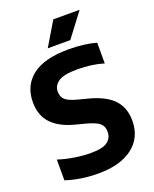

<svg xmlns="http://www.w3.org/2000/svg" viewBox="-172 -1044 920 1148"><g transform="rotate(-20 288.0 -470.0)"><path d="M251.5 9.5Q140 9.5 45 -22V-154Q92 -138.5 147.5 -129.8Q203 -121 251 -121Q325.5 -121 356.5 -143.8Q387.5 -166.5 387.5 -207.5Q387.5 -242 364.8 -261.5Q342 -281 280 -297L224 -311.5Q126.5 -336 77 -387.8Q27.5 -439.5 27.5 -524.5Q27.5 -630 104.2 -689.8Q181 -749.5 335.5 -749.5Q385.5 -749.5 430.8 -743.8Q476 -738 511 -728V-596Q436.5 -619 344.5 -619Q257.5 -619 223.2 -595.2Q189 -571.5 189 -533Q189 -500.5 209 -481.8Q229 -463 284 -448.5L339.5 -434Q447.5 -407.5 498.2 -355.5Q549 -303.5 549 -218.5Q549 -112 470.5 -51.2Q392 9.5 251.5 9.5ZM221.5 -797.5 312 -949H479.5L365 -797.5Z"/></g></svg>

Font: Encode Sans
Style: Bold
Weight: 700
Designer: Multiple Designers
Foundry: Impallari Type
Version: Version 3.002; ttfautohint (v1.8.3) -l 8 -r 50 -G 200 -x 14 